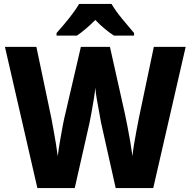

<svg xmlns="http://www.w3.org/2000/svg" viewBox="-20 -951 964 971"><path d="M919 -714 755 0H565L491 -331Q488 -349 482 -381Q476 -413 470 -447Q464 -481 462 -507Q460 -484 454.5 -450Q449 -416 443 -383Q437 -350 433 -331L358 0H169L5 -714H164L240 -352Q244 -330 250.5 -295Q257 -260 263 -223.5Q269 -187 272 -161Q276 -194 283 -235Q290 -276 297 -313.5Q304 -351 310 -374L389 -714H536L612 -374Q617 -351 624.5 -312.5Q632 -274 639 -233Q646 -192 650 -161Q652 -187 658 -222Q664 -257 670.5 -292Q677 -327 682 -352L758 -714ZM544 -931Q564 -897 597.5 -856Q631 -815 658 -784V-771H556Q533 -786 509.5 -805.5Q486 -825 462 -850Q437 -825 414 -805.5Q391 -786 369 -771H266V-784Q283 -803 305 -829Q327 -855 347.5 -882.5Q368 -910 380 -931Z"/></svg>

Font: Noto Sans SemiCondensed ExtraBold
Style: Regular
Weight: 800
Width: 4
Designer: Monotype Design Team
Foundry: Monotype Imaging Inc.
Version: Version 2.013; ttfautohint (v1.8.4.7-5d5b)